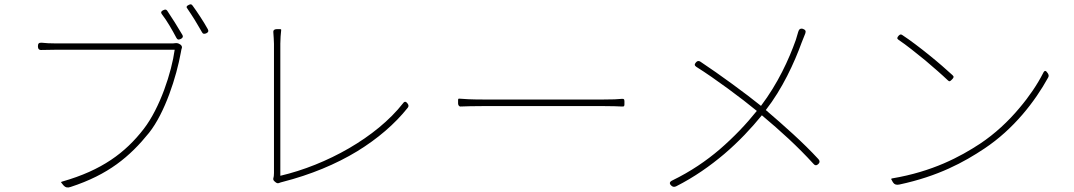

<svg xmlns="http://www.w3.org/2000/svg" viewBox="-20 -851 4900 876"><path d="M778 -748C765 -768 753 -787 743 -802C738 -809 733 -808 726 -805C717 -801 712 -796 718 -787C729 -773 741 -755 753 -735C764 -716 776 -696 785 -678C790 -669 795 -669 804 -673C813 -677 817 -683 812 -692C802 -709 790 -729 778 -748ZM894 -774C882 -793 869 -811 859 -825C854 -832 850 -833 842 -829C831 -824 828 -819 836 -810C846 -796 857 -778 868 -761C879 -742 891 -723 901 -705C905 -696 912 -695 921 -699C930 -703 933 -709 928 -718C918 -736 906 -756 894 -774ZM498 -624C623 -624 750 -624 777 -624C763 -521 710 -359 636 -263C552 -154 444 -74 265 -23C258 -21 257 -20 261 -16L269 -6L271 -4C278 4 288 7 302 2C474 -54 572 -136 660 -245C733 -337 785 -501 805 -611C807 -623 808 -628 810 -633C811 -637 809 -643 804 -647L799 -650C793 -654 786 -655 779 -654C773 -653 768 -653 761 -653C727 -653 270 -653 232 -653C208 -653 189 -654 171 -656C158 -657 153 -653 153 -640C153 -628 158 -622 170 -623C188 -623 206 -624 231 -624C251 -624 374 -624 498 -624Z M1610 -161C1703 -218 1781 -285 1840 -359C1845 -365 1845 -371 1840 -378C1833 -388 1826 -390 1819 -380C1697 -224 1469 -98 1259 -49C1259 -75 1259 -574 1259 -652C1259 -668 1261 -701 1263 -715C1263 -716 1262 -718 1258 -718H1245H1242C1231 -718 1226 -712 1227 -705C1228 -689 1230 -663 1230 -651C1230 -574 1230 -110 1230 -62C1230 -51 1229 -43 1227 -37C1226 -34 1227 -28 1232 -24L1238 -19C1243 -15 1248 -14 1253 -16C1258 -18 1264 -20 1269 -21C1398 -54 1513 -102 1610 -161Z M2449 -367C2575 -367 2705 -367 2734 -367C2771 -367 2799 -366 2818 -365C2830 -364 2829 -369 2829 -382C2829 -395 2830 -401 2817 -400C2800 -398 2774 -397 2733 -397C2675 -397 2214 -397 2185 -397C2129 -397 2097 -399 2074 -401C2072 -401 2070 -399 2070 -395V-382V-379C2070 -370 2076 -365 2080 -365C2104 -366 2139 -367 2185 -367C2201 -367 2323 -367 2449 -367Z M3284 -148C3351 -205 3408 -266 3456 -325C3542 -253 3618 -184 3691 -104C3698 -95 3706 -95 3714 -103C3721 -110 3721 -117 3714 -125C3643 -202 3559 -276 3474 -349C3549 -445 3604 -564 3638 -658C3643 -670 3649 -685 3654 -698C3658 -709 3655 -715 3644 -719C3633 -723 3625 -718 3622 -706C3618 -693 3614 -679 3611 -669C3579 -579 3529 -470 3452 -368C3384 -423 3264 -511 3175 -570C3167 -575 3161 -573 3155 -566C3148 -558 3148 -552 3157 -546C3243 -492 3364 -402 3433 -345C3385 -285 3329 -226 3263 -169C3202 -117 3132 -69 3048 -28C3035 -22 3032 -14 3043 -4C3049 2 3057 3 3065 -1C3148 -43 3220 -94 3284 -148Z M4201 -576C4241 -542 4279 -509 4304 -485C4312 -477 4315 -480 4323 -488C4331 -496 4334 -501 4326 -508C4300 -532 4260 -567 4219 -600C4177 -634 4132 -668 4097 -691C4090 -696 4086 -694 4080 -688C4073 -680 4071 -675 4080 -669C4116 -645 4159 -610 4201 -576ZM4631 -358C4581 -298 4519 -240 4451 -195C4361 -136 4235 -68 4050 -37C4046 -36 4045 -34 4047 -32L4053 -21L4055 -18C4060 -10 4069 -6 4083 -9C4261 -47 4378 -111 4471 -173C4605 -262 4702 -388 4762 -497C4766 -504 4765 -509 4761 -516C4752 -530 4746 -532 4739 -517C4713 -466 4676 -411 4631 -358Z"/></svg>

Font: GenSenRounded2 TW EL
Style: Regular
Weight: 250
Version: Version 2.100;PS 2.1;hotconv 16.6.51;makeotf.lib2.5.65220 DE